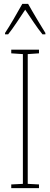

<svg xmlns="http://www.w3.org/2000/svg" viewBox="-20 -970 259 990"><path d="M125 -950H95C71 -906 27 -831 6 -800V-793H22C49 -826 85 -883 110 -920C137 -880 171 -827 199 -793H214V-800C202 -819 151 -903 125 -950ZM181 0V-19L123 -22V-691L181 -695V-714H38V-695L98 -691V-22L38 -19V0Z"/></svg>

Font: Noto Sans Armenian ExtraCondensed Thin
Style: Regular
Weight: 100
Width: 2
Designer: Monotype Design Team
Foundry: Monotype Imaging Inc.
Version: Version 2.008